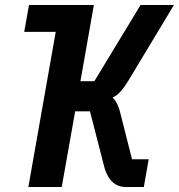

<svg xmlns="http://www.w3.org/2000/svg" viewBox="-20 -745 713 765"><path d="M76.5 -618 95.5 -725H354L300.5 -421.5H356L540 -725H673L492 -424.5Q472.5 -393 458 -377.8Q443.5 -362.5 428.5 -356.5Q451 -336 463 -280.5L506 -110.5H572.5L553 0H481Q412 0 391.5 -95.5L338.5 -301.5H279.5L226 0H93L202 -618Z"/></svg>

Font: JuliaMono ExtraBold
Style: Italic
Weight: 800
Italic angle: -9°
Monospace: yes
Designer: cormullion
Foundry: corm
Version: Version 0.057; ttfautohint (v1.8.4)